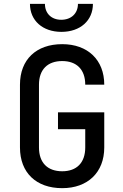

<svg xmlns="http://www.w3.org/2000/svg" viewBox="-20 -970 640 1000"><path d="M300 -804C398 -804 464 -863 464 -950H386C386 -900 351 -867 299 -867C248 -867 214 -900 214 -950H136C136 -863 202 -804 300 -804ZM304 10C437 10 523 -72 523 -202V-385H282V-297H424V-202C424 -122 379 -78 304 -78C228 -78 183 -122 183 -202V-529C183 -608 228 -652 304 -652C379 -652 424 -608 424 -529H523C523 -658 437 -740 304 -740C169 -740 84 -660 84 -529V-202C84 -70 169 10 304 10Z"/></svg>

Font: JetBrains Mono Medium
Style: Regular
Weight: 436
Monospace: yes
Designer: Philipp Nurullin, Konstantin Bulenkov
Foundry: JetBrains
Version: Version 2.305